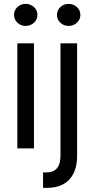

<svg xmlns="http://www.w3.org/2000/svg" viewBox="-20 -749 476 969"><path d="M67.4 -530.3H151.4V0H67.4ZM50.8 -673.8Q50.8 -697.3 67.9 -713.4Q85 -729.5 109.4 -729.5Q133.8 -729.5 151.4 -713.4Q168.9 -697.3 168.9 -673.8Q168.9 -650.4 151.4 -634.3Q133.8 -618.2 109.4 -618.2Q85 -618.2 67.9 -634.3Q50.8 -650.4 50.8 -673.8ZM369.1 -530.3V38.1Q369.1 114.3 330.1 156.7Q291 199.2 214.8 199.2H197.3V121.1H213.9Q250 121.1 267.6 99.9Q285.2 78.6 285.2 38.1V-530.3ZM267.6 -673.8Q267.6 -697.3 284.7 -713.4Q301.8 -729.5 326.2 -729.5Q350.6 -729.5 368.2 -713.4Q385.7 -697.3 385.7 -673.8Q385.7 -650.4 368.2 -634.3Q350.6 -618.2 326.2 -618.2Q301.8 -618.2 284.7 -634.3Q267.6 -650.4 267.6 -673.8Z"/></svg>

Font: Pretendard Std
Style: Regular
Weight: 400
Designer: Base glyphs from Inter by Rasmus Andersson; Hangeul glyphs from Noto Sans CJK(Source Han Sans) by Jang Soo-young and Kan
Foundry: Kil Hyung-jin
Version: Version 1.309